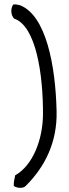

<svg xmlns="http://www.w3.org/2000/svg" viewBox="-20 -720 321 889"><path d="M41 -699C28 -679 30 -651 45 -634C148 -600 180 -371 179 -190C178 -73 132 46 50 92C48 108 42 124 44 141C57 151 89 155 101 139C187 53 246 -61 242 -207C237 -415 194 -649 72 -696C61 -698 52 -701 41 -699Z"/></svg>

Font: Comica
Style: Rg
Weight: 400
Designer: Jasper
Foundry: KineticPlasma Fonts/Cannot Into Space Fonts
Version: Version 0.89